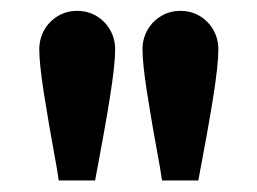

<svg xmlns="http://www.w3.org/2000/svg" viewBox="-20 -793 464 346"><path d="M82 -492.2Q66.9 -574.7 58.8 -626.7Q50.8 -678.7 50.8 -704.1Q50.8 -723.1 59.8 -739Q68.8 -754.9 84.5 -764.2Q100.1 -773.4 119.1 -773.4Q138.2 -773.4 153.8 -764.2Q169.4 -754.9 178.5 -739Q187.5 -723.1 187.5 -704.1Q187.5 -675.8 177.7 -615.2Q168 -554.7 151.4 -467.8H85.9ZM268.1 -492.2Q252.9 -574.7 244.9 -626.7Q236.8 -678.7 236.8 -704.1Q236.8 -723.1 245.8 -739Q254.9 -754.9 270.5 -764.2Q286.1 -773.4 305.2 -773.4Q324.2 -773.4 339.8 -764.2Q355.5 -754.9 364.5 -739Q373.5 -723.1 373.5 -704.1Q373.5 -675.8 363.8 -615.2Q354 -554.7 337.4 -467.8H272Z"/></svg>

Font: Reddit Sans Vanilla
Style: Bold
Weight: 700
Designer: Stephen Hutchings
Foundry: Reddit
Version: Version 1.013